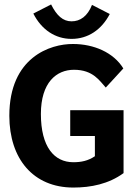

<svg xmlns="http://www.w3.org/2000/svg" viewBox="-20 -832 603 864"><path d="M394 -810C374 -759 341 -736 302 -736C263 -736 235 -762 210 -812L130 -771C167 -698 229 -657 302 -657C376 -657 437 -698 474 -769ZM310 12C389 12 469 -4 536 -53V-336H296V-220H407V-129C376 -108 345 -102 310 -102C224 -102 164 -171 164 -319C164 -461 234 -518 313 -518C400 -518 429 -467 456 -438L535 -524C491 -596 402 -634 309 -634C206 -635 22 -574 22 -311C22 -117 130 12 310 12Z"/></svg>

Font: Inconsolata SemiExpanded Black
Style: Regular
Weight: 900
Width: 6
Monospace: yes
Designer: Raph Levien, Cyreal, Brenton Simpson
Foundry: Raph Levien, Cyreal, Google
Version: Version 3.100